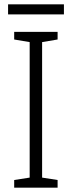

<svg xmlns="http://www.w3.org/2000/svg" viewBox="-20 -911 329 880"><path d="M273 -891H17V-845H273ZM244 -51V-86L173 -97V-718L244 -730V-765H45V-730L116 -718V-97L45 -86V-51Z"/></svg>

Font: Noto Sans Tamil UI SemiCondensed Light
Style: Regular
Weight: 300
Width: 4
Designer: Jelle Bosma - Monotype Design Team
Foundry: Monotype Imaging Inc.
Version: Version 2.004